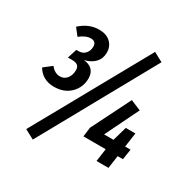

<svg xmlns="http://www.w3.org/2000/svg" viewBox="-183 -920 1150 1168"><g transform="rotate(30 391.5 -336.0)"><path d="M577.1 -752.9 642.1 -717.8 199.2 81.1 132.8 45.9ZM307.1 -410.2Q307.1 -347.7 263.7 -304.4Q220.2 -261.2 148.9 -261.2Q68.4 -261.2 28.8 -327.1L84 -370.1Q112.8 -334 148.9 -334Q179.2 -334 197.5 -357.4Q215.8 -380.9 215.8 -415Q215.8 -437.5 203.1 -447.8Q190.4 -458 164.1 -458H134.8L155.8 -523.9H171.9Q201.2 -523.9 218.5 -543.9Q235.8 -564 235.8 -591.8Q235.8 -628.9 198.2 -628.9Q163.1 -628.9 122.1 -596.2L84 -645Q143.6 -700.2 215.8 -700.2Q267.1 -700.2 296.1 -672.6Q325.2 -645 325.2 -602.1Q325.2 -560.5 299.6 -532.7Q273.9 -504.9 227.1 -493.2Q264.6 -490.2 285.9 -469.2Q307.1 -448.2 307.1 -410.2ZM745.1 -163.1 733.9 -89.8H696.8L684.1 0H600.1L612.8 -89.8H456.1L464.8 -155.8L601.1 -428.2L673.8 -397.9L559.1 -163.1H625L653.8 -263.2H721.2L707 -163.1Z"/></g></svg>

Font: Fira Sans Compressed Medium
Style: Italic
Weight: 500
Width: 3
Italic angle: -8°
Designer: Carrois Corporate & Edenspiekermann AG
Foundry: Carrois Corporate GbR & Edenspiekermann AG
Version: Version 4.203;PS 004.203;hotconv 1.0.88;makeotf.lib2.5.64775